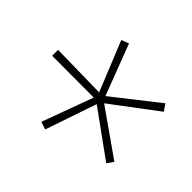

<svg xmlns="http://www.w3.org/2000/svg" viewBox="-104 -830 626 626"><g transform="rotate(-45 209.0 -517.0)"><path d="M191.9 -496.6 14.6 -557.1 23.4 -583.5 200.2 -518.6 200.7 -710.9H228L224.6 -518.1L396.5 -587.9L406.2 -562L230.5 -495.1L352.1 -340.3L329.1 -324.2L210.9 -481.4L99.6 -322.8L77.6 -338.4Z"/></g></svg>

Font: Roboto-Thin
Style: Regular
Weight: 250
Designer: Google
Version: Version 1.100141; 2013; ttfautohint (v0.94.14-c901) -l 8 -r 